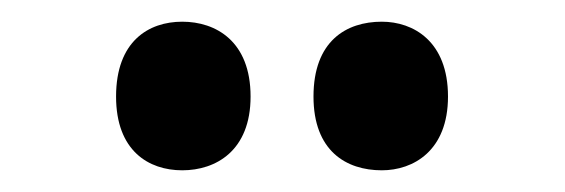

<svg xmlns="http://www.w3.org/2000/svg" viewBox="-20 -778 521 177"><path d="M332 -621C361 -621 393 -639 393 -689C393 -740 361 -758 332 -758C299 -758 269 -740 269 -689C269 -639 299 -621 332 -621ZM148 -621C179 -621 211 -639 211 -689C211 -740 179 -758 148 -758C117 -758 87 -740 87 -689C87 -639 117 -621 148 -621Z"/></svg>

Font: Noto Serif Devanagari ExtraCondensed Black
Style: Regular
Weight: 900
Width: 2
Designer: Universal Thirst, Indian Type Foundry and the Monotype Design Team
Foundry: Monotype Imaging Inc.
Version: Version 2.004